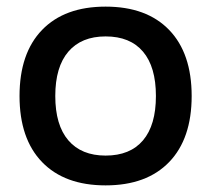

<svg xmlns="http://www.w3.org/2000/svg" viewBox="-20 -550 638 580"><path d="M299 10Q175 10 107 -60.5Q39 -131 39 -260Q39 -389 107 -459.5Q175 -530 299 -530Q423 -530 491 -459.5Q559 -389 559 -260Q559 -131 491 -60.5Q423 10 299 10ZM299 -80Q373 -80 412 -126Q451 -172 451 -260Q451 -348 412 -394Q373 -440 299 -440Q226 -440 186.5 -394Q147 -348 147 -260Q147 -172 186.5 -126Q226 -80 299 -80Z"/></svg>

Font: M PLUS 1 Medium
Style: Regular
Weight: 500
Designer: Coji Morishita
Foundry: UNDERFOREST DESIGN
Version: Version 1.001